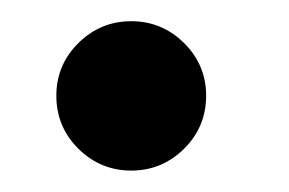

<svg xmlns="http://www.w3.org/2000/svg" viewBox="-20 -155 274 182"><path d="M104.4 6.7Q75.3 6.7 54.3 -14Q33.4 -34.8 33.4 -64.3Q33.4 -93.4 54.3 -114.2Q75.3 -134.9 104.4 -134.9Q133.5 -134.9 154.5 -114.2Q175.4 -93.4 175.4 -64.3Q175.4 -34.8 154.5 -14Q133.5 6.7 104.4 6.7Z"/></svg>

Font: Inter Zeller Medium
Style: Regular
Weight: 500
Designer: Rasmus Andersson; Joe Bland
Foundry: zeller
Version: Version 3.015;git-dec3a8cb1